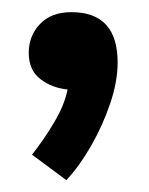

<svg xmlns="http://www.w3.org/2000/svg" viewBox="-20 -148 252 324"><path d="M92 156 34 113Q53.5 88.5 71.2 58.8Q89 29 94 3Q68 0.5 48.2 -14.5Q28.5 -29.5 28.5 -59Q28.5 -87.5 47.5 -107.5Q66.5 -127.5 100.5 -127.5Q178.5 -127.5 178.5 -42.5Q178.5 -10.5 166 26.5Q153.5 63.5 133.8 98Q114 132.5 92 156Z"/></svg>

Font: Junction SemiBold
Style: Regular
Weight: 600
Designer: Caroline Hadilaksono
Foundry: Caroline Hadilaksono, Tyler Finck, The League of Moveable Type
Version: Version 2.000; ttfautohint (v1.8.3)